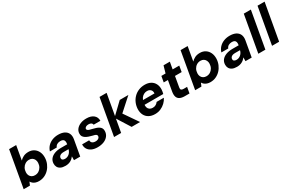

<svg xmlns="http://www.w3.org/2000/svg" viewBox="138 -2000 4928 3291"><g transform="rotate(-30 2602.5 -354.0)"><path d="M320 12Q284 12 254.5 2Q225 -8 204.5 -25.5Q184 -43 172 -64L145 0H21L148 -720H288L239 -441Q268 -473 310 -493.5Q352 -514 408 -514Q470 -514 515.5 -484.5Q561 -455 585 -404Q609 -353 607 -287Q605 -226 582 -171.5Q559 -117 520 -75.5Q481 -34 430 -11Q379 12 320 12ZM310 -110Q352 -110 385.5 -130.5Q419 -151 439.5 -187Q460 -223 462 -268Q464 -303 450.5 -331.5Q437 -360 412 -376Q387 -392 351 -392Q309 -392 275 -371Q241 -350 221 -314Q201 -278 199 -231Q197 -196 210.5 -168.5Q224 -141 249.5 -125.5Q275 -110 310 -110Z M845 12Q787 12 751 -6Q715 -24 698.5 -55.5Q682 -87 684 -125Q686 -177 716 -214.5Q746 -252 800.5 -273Q855 -294 929 -294H1052Q1058 -331 1052.5 -354.5Q1047 -378 1028.5 -389.5Q1010 -401 977 -401Q940 -401 911 -385Q882 -369 870 -336H734Q750 -390 787 -430Q824 -470 878.5 -492Q933 -514 997 -514Q1069 -514 1117 -490Q1165 -466 1185.5 -420.5Q1206 -375 1195 -311L1140 0H1017L1018 -74Q1004 -55 986 -39Q968 -23 946.5 -11.5Q925 0 899.5 6Q874 12 845 12ZM897 -96Q922 -96 943.5 -104.5Q965 -113 982.5 -128.5Q1000 -144 1012 -164.5Q1024 -185 1030 -209V-210H930Q901 -210 880 -202Q859 -194 847.5 -179Q836 -164 835 -144Q834 -120 851.5 -108Q869 -96 897 -96Z M1482 12Q1411 12 1363 -11.5Q1315 -35 1292 -75Q1269 -115 1273 -165H1412Q1412 -144 1421.5 -127.5Q1431 -111 1451 -102Q1471 -93 1499 -93Q1525 -93 1543.5 -101Q1562 -109 1572 -122Q1582 -135 1582 -152Q1583 -168 1572.5 -178Q1562 -188 1543 -194.5Q1524 -201 1498 -206Q1464 -214 1432 -225.5Q1400 -237 1375 -253Q1350 -269 1336 -292Q1322 -315 1324 -348Q1325 -396 1355 -433.5Q1385 -471 1436.5 -492.5Q1488 -514 1554 -514Q1646 -514 1697 -472Q1748 -430 1746 -358H1613Q1611 -381 1591 -394.5Q1571 -408 1537 -408Q1504 -408 1483 -394.5Q1462 -381 1461 -360Q1461 -347 1472 -337Q1483 -327 1503.5 -320Q1524 -313 1554 -307Q1593 -298 1625.5 -287Q1658 -276 1680.5 -260.5Q1703 -245 1715 -222Q1727 -199 1725 -166Q1723 -112 1691 -71.5Q1659 -31 1605 -9.5Q1551 12 1482 12Z M2158 0 1981 -281 2212 -502H2383L2095 -243L2106 -318L2325 0ZM1810 0 1938 -720H2078L1950 0Z M2619 12Q2550 12 2500 -15.5Q2450 -43 2424.5 -93.5Q2399 -144 2401 -212Q2404 -274 2427 -328.5Q2450 -383 2491 -425Q2532 -467 2588 -490.5Q2644 -514 2711 -514Q2779 -514 2827.5 -487Q2876 -460 2900.5 -412Q2925 -364 2923 -302Q2922 -280 2918 -257.5Q2914 -235 2909 -217H2500L2515 -301H2784Q2787 -333 2776 -355Q2765 -377 2743.5 -389Q2722 -401 2693 -401Q2659 -401 2628.5 -385.5Q2598 -370 2576 -339Q2554 -308 2546 -260L2541 -231Q2534 -194 2543.5 -164.5Q2553 -135 2577 -118.5Q2601 -102 2638 -102Q2674 -102 2700 -117.5Q2726 -133 2743 -157H2886Q2863 -109 2822.5 -70.5Q2782 -32 2730.5 -10Q2679 12 2619 12Z M3211 0Q3150 0 3113 -19.5Q3076 -39 3063.5 -79Q3051 -119 3062 -180L3098 -385H3015L3036 -502H3119L3159 -641H3284L3259 -502H3390L3370 -385H3238L3202 -178Q3196 -144 3209.5 -131.5Q3223 -119 3254 -119H3324L3303 0Z M3714 12Q3678 12 3648.5 2Q3619 -8 3598.5 -25.5Q3578 -43 3566 -64L3539 0H3415L3542 -720H3682L3633 -441Q3662 -473 3704 -493.5Q3746 -514 3802 -514Q3864 -514 3909.5 -484.5Q3955 -455 3979 -404Q4003 -353 4001 -287Q3999 -226 3976 -171.5Q3953 -117 3914 -75.5Q3875 -34 3824 -11Q3773 12 3714 12ZM3704 -110Q3746 -110 3779.5 -130.5Q3813 -151 3833.5 -187Q3854 -223 3856 -268Q3858 -303 3844.5 -331.5Q3831 -360 3806 -376Q3781 -392 3745 -392Q3703 -392 3669 -371Q3635 -350 3615 -314Q3595 -278 3593 -231Q3591 -196 3604.5 -168.5Q3618 -141 3643.5 -125.5Q3669 -110 3704 -110Z M4239 12Q4181 12 4145 -6Q4109 -24 4092.5 -55.5Q4076 -87 4078 -125Q4080 -177 4110 -214.5Q4140 -252 4194.5 -273Q4249 -294 4323 -294H4446Q4452 -331 4446.5 -354.5Q4441 -378 4422.5 -389.5Q4404 -401 4371 -401Q4334 -401 4305 -385Q4276 -369 4264 -336H4128Q4144 -390 4181 -430Q4218 -470 4272.5 -492Q4327 -514 4391 -514Q4463 -514 4511 -490Q4559 -466 4579.5 -420.5Q4600 -375 4589 -311L4534 0H4411L4412 -74Q4398 -55 4380 -39Q4362 -23 4340.5 -11.5Q4319 0 4293.5 6Q4268 12 4239 12ZM4291 -96Q4316 -96 4337.5 -104.5Q4359 -113 4376.5 -128.5Q4394 -144 4406 -164.5Q4418 -185 4424 -209V-210H4324Q4295 -210 4274 -202Q4253 -194 4241.5 -179Q4230 -164 4229 -144Q4228 -120 4245.5 -108Q4263 -96 4291 -96Z M4665 0 4793 -720H4933L4805 0Z M4937 0 5065 -720H5205L5077 0Z"/></g></svg>

Font: DM Sans 16pt ExtraBold
Style: Italic
Weight: 800
Italic angle: -10°
Version: Version 4.004;gftools[0.9.30]